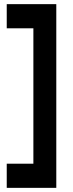

<svg xmlns="http://www.w3.org/2000/svg" viewBox="-20 -770 354 926"><path d="M12.5 136V19.5H141V-633.5H12.5V-750H251.5V136Z"/></svg>

Font: Cabin
Style: Bold
Weight: 700
Width: 4
Designer: Pablo Impallari
Foundry: Pablo Impallari. http://www.impallari.com Igino Marini. http://www.ikern.com
Version: Version 3.001